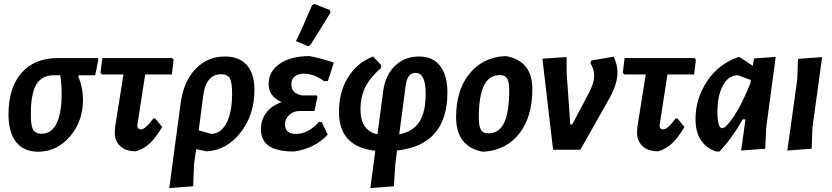

<svg xmlns="http://www.w3.org/2000/svg" viewBox="-20 -758 4212 972"><path d="M173 10Q101 10 62 -38.5Q23 -87 23 -179Q23 -313 88.5 -388.5Q154 -464 272 -464H475L478 -457L462 -377H379L376 -370Q400 -318 400 -251Q400 -144 334 -67Q268 10 173 10ZM191 -81Q240 -81 266 -132.5Q292 -184 292 -281Q292 -334 285 -377H253Q192 -377 164 -330.5Q136 -284 136 -179Q136 -122 147.5 -101.5Q159 -81 191 -81Z M668 8Q617 8 588.5 -18.5Q560 -45 561 -91L563 -117L605 -381H496L489 -390L498 -464H851L859 -456L850 -381H715L677 -136L675 -123Q675 -103 694 -103Q716 -103 756 -158H766L801 -115Q769 -61 738 -32Q707 -3 668 8Z M837 194 894 -232Q908 -343 968.5 -407.5Q1029 -472 1119 -472Q1191 -472 1229.5 -428.5Q1268 -385 1268 -302Q1268 -176 1197 -86Q1126 4 1025 8L973 -3L962 77L958 185ZM1009 -275 986 -98 1050 -80Q1100 -83 1127.5 -136.5Q1155 -190 1155 -285Q1155 -341 1143.5 -361.5Q1132 -382 1100 -382Q1023 -382 1009 -275Z M1560 -732 1572 -738 1650 -707 1653 -694Q1591 -592 1551 -530L1540 -524L1478 -550Q1513 -620 1560 -732ZM1468 9Q1383 9 1342 -18.5Q1301 -46 1301 -104Q1301 -152 1328.5 -188Q1356 -224 1406 -241Q1340 -270 1340 -332Q1340 -397 1396.5 -435.5Q1453 -474 1548 -474Q1620 -459 1670 -441L1640 -348L1621 -347Q1569 -385 1519 -385Q1489 -385 1472 -371Q1455 -357 1455 -330Q1455 -285 1509 -275H1583L1587 -267L1572 -196H1497Q1466 -196 1444.5 -176.5Q1423 -157 1423 -129Q1423 -80 1478 -80Q1540 -80 1594 -140H1609L1639 -76Q1571 -5 1468 9Z M1855 194 1880 5Q1696 -14 1696 -192Q1696 -292 1742 -366.5Q1788 -441 1869 -472L1910 -428L1909 -414Q1854 -366 1829.5 -317Q1805 -268 1805 -203Q1805 -97 1891 -78L1920 -297Q1931 -378 1980 -425Q2029 -472 2102 -472Q2171 -472 2208 -424.5Q2245 -377 2245 -290Q2245 -24 1990 4L1981 77L1974 185ZM2034 -326 2001 -78Q2070 -91 2102.5 -140.5Q2135 -190 2135 -283Q2135 -389 2084 -389Q2042 -389 2034 -326Z M2536 -474 2547 -473Q2675 -447 2675 -308Q2675 -167 2609.5 -82.5Q2544 2 2429 10L2418 9Q2289 -19 2289 -165Q2289 -300 2355.5 -383.5Q2422 -467 2536 -474ZM2512 -378Q2455 -378 2429.5 -324Q2404 -270 2404 -163Q2404 -119 2414.5 -101Q2425 -83 2451 -83Q2508 -83 2533 -138Q2558 -193 2558 -300Q2558 -343 2547.5 -360.5Q2537 -378 2512 -378Z M3087 -471Q3106 -430 3106 -391Q3106 -331 3060 -251L2918 0H2780L2726 -461L2848 -469L2849 -384L2867 -128H2877L2959 -283Q2988 -336 2988 -376Q2988 -406 2969 -438L2974 -452Z M3312 8Q3261 8 3232.5 -18.5Q3204 -45 3205 -91L3207 -117L3249 -381H3140L3133 -390L3142 -464H3495L3503 -456L3494 -381H3359L3321 -136L3319 -123Q3319 -103 3338 -103Q3360 -103 3400 -158H3410L3445 -115Q3413 -61 3382 -32Q3351 -3 3312 8Z M3604 9Q3501 -29 3501 -154Q3501 -258 3559 -346Q3617 -434 3718 -469H3724L3791 -425L3797 -462L3907 -470L3859 -112L3854 -5L3732 4L3754 -154H3740Q3687 -59 3622 9ZM3612 -194Q3612 -109 3636 -109Q3655 -109 3695.5 -169.5Q3736 -230 3779 -337L3781 -353L3716 -377Q3668 -377 3640 -325.5Q3612 -274 3612 -194Z M4142 -469 4093 -112 4089 -5 3966 4 4016 -356 4020 -460Z"/></svg>

Font: Alegreya Sans SC
Style: Bold Italic
Weight: 700
Italic angle: -7°
Designer: Juan Pablo del Peral
Foundry: Huerta Tipografica
Version: Version 2.007